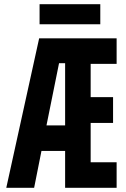

<svg xmlns="http://www.w3.org/2000/svg" viewBox="-20 -897 603 917"><path d="M10 0 167 -714H537V-592H413V-433H520V-310H413V-122H537V0H291V-176H178L143 0ZM262 -595 202 -298H291V-595ZM169 -781V-877H459V-781Z"/></svg>

Font: Noto Sans Mono SemiCondensed
Style: Bold
Weight: 700
Width: 4
Designer: Monotype Design Team
Foundry: Monotype Imaging Inc.
Version: Version 2.014